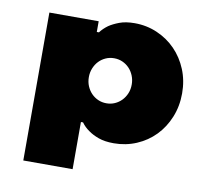

<svg xmlns="http://www.w3.org/2000/svg" viewBox="-79 -626 943 882"><g transform="rotate(10 392.5 -185.0)"><path d="M750 -260Q750 -200 729 -148.5Q708 -97 671.5 -59.5Q635 -22 585.5 -1Q536 20 480 20Q438 20 409 9.5Q380 -1 361 -15Q339 -30 325 -50H315V170H85V-520H315V-470H325Q339 -489 361 -505Q380 -518 409 -529Q438 -540 480 -540Q536 -540 585.5 -518.5Q635 -497 671.5 -459.5Q708 -422 729 -371Q750 -320 750 -260ZM415 -365Q394 -365 376 -357Q358 -349 344.5 -335Q331 -321 323 -301.5Q315 -282 315 -260Q315 -237 323 -218Q331 -199 344.5 -185Q358 -171 376 -163Q394 -155 415 -155Q436 -155 454 -163Q472 -171 485.5 -185Q499 -199 507 -218Q515 -237 515 -260Q515 -282 507 -301.5Q499 -321 485.5 -335Q472 -349 454 -357Q436 -365 415 -365Z"/></g></svg>

Font: Imperial One
Style: Regular
Weight: 400
Designer: Jovanny Lemonad
Foundry: Jovanny Lemonad
Version: Version 1.000